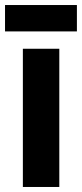

<svg xmlns="http://www.w3.org/2000/svg" viewBox="-37 -744 326 764"><path d="M199 0H54V-550H199ZM269 -724V-619H-17V-724Z"/></svg>

Font: Noto Sans Ethiopic ExtraCondensed ExtraBold
Style: Regular
Weight: 800
Width: 2
Designer: Monotype Design Team
Foundry: Monotype Imaging Inc.
Version: Version 2.102; ttfautohint (v1.8.4.7-5d5b)